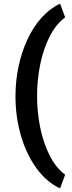

<svg xmlns="http://www.w3.org/2000/svg" viewBox="-20 -810 392 1042"><path d="M181.2 -289.1Q181.2 -202.6 198 -118.9Q214.8 -35.2 248.8 32.5Q282.7 100.1 333.5 138.2L306.2 212.4Q231.9 177.7 177.5 102.5Q123 27.3 93.5 -74Q64 -175.3 64 -287.1Q64 -371.1 80.8 -450Q97.7 -528.8 129.2 -596.4Q160.6 -664.1 205.6 -714.1Q250.5 -764.2 306.2 -790L333.5 -715.8Q282.7 -677.7 248.8 -610.4Q214.8 -543 198 -459.2Q181.2 -375.5 181.2 -289.1Z"/></svg>

Font: Vazirmatn RD
Style: Bold
Weight: 700
Designer: Saber Rastikerdar
Foundry: Saber Rastikerdar
Version: Version 32.102